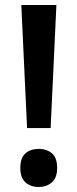

<svg xmlns="http://www.w3.org/2000/svg" viewBox="-20 -734 309 766"><path d="M182 -223H88L65 -714H205ZM61 -64Q61 -104 81.5 -122Q102 -140 135 -140Q166 -140 187 -122.5Q208 -105 208 -64Q208 -24 186.5 -6Q165 12 135 12Q102 12 81.5 -6.5Q61 -25 61 -64Z"/></svg>

Font: Noto Sans Gujarati SemiCondensed SemiBold
Style: Regular
Weight: 600
Width: 4
Designer: Jelle Bosma - Monotype Design Team, Universal Thirst
Foundry: Monotype Imaging Inc.
Version: Version 2.106; ttfautohint (v1.8.4.7-5d5b)